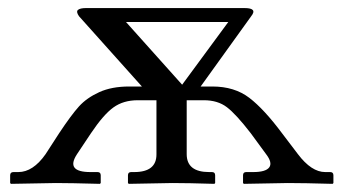

<svg xmlns="http://www.w3.org/2000/svg" viewBox="-20 -449 842 471"><path d="M317.9 -203.1Q282.7 -203.1 258.3 -185.5Q233.9 -168 203.1 -122.1L168.9 -70.8Q140.1 -26.9 202.1 -26.9H219.2Q227.1 -26.9 227.1 -19V0L225.1 2Q151.9 0 117.2 0L6.8 2L4.9 0V-19Q4.9 -26.9 13.2 -26.9H24.9Q61 -26.9 91.8 -70.8L125 -122.1Q154.8 -167 173.8 -188Q192.9 -209 223.4 -222.9Q253.9 -236.8 296.9 -236.8H328.1L173.8 -409.2Q166 -420.4 171.4 -424.8Q176.8 -429.2 190.9 -429.2H580.1Q612.3 -429.2 596.2 -409.2L472.2 -236.8H501Q555.2 -236.8 591.6 -209Q627.9 -181.2 671.9 -122.1L710.9 -70.8Q744.1 -26.9 777.8 -26.9H790Q797.9 -26.9 797.9 -19V0L795.9 2Q725.1 0 686 0L578.1 2L576.2 0V-19Q576.2 -26.9 584 -26.9H601.1Q631.8 -26.9 640.4 -38.3Q648.9 -49.8 632.8 -70.8L595.2 -122.1Q559.1 -168.9 536.6 -186Q514.2 -203.1 480 -203.1H438V-70.8Q438 -26.9 493.2 -26.9H500Q507.8 -26.9 507.8 -19V0L505.9 2Q441.9 0 402.8 0L295.9 2L293.9 0V-19Q293.9 -26.9 301.8 -26.9H309.1Q364.3 -26.9 363.8 -70.8V-203.1ZM426.8 -241.2 540 -395H289.1Z"/></svg>

Font: Linux Libertine Display
Style: Regular
Weight: 400
Designer: Philipp H. Poll
Foundry: Philipp H. Poll
Version: Version 5.0.9